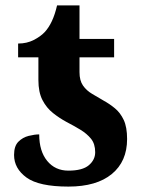

<svg xmlns="http://www.w3.org/2000/svg" viewBox="-20 -680 528 710"><path d="M233 10Q124 10 78 -23.5Q32 -57 32 -107Q32 -140 48 -156Q64 -172 86 -177.5Q108 -183 125 -183Q125 -121 154.5 -85Q184 -49 233 -49Q285 -49 308.5 -69Q332 -89 332 -117Q332 -148 316.5 -167Q301 -186 277 -200.5Q253 -215 226 -229Q200 -243 176 -262Q152 -281 137 -310Q122 -339 122 -384V-468H47V-519Q79 -519 104.5 -532Q130 -545 145 -561Q176 -594 191 -660H274V-536H402V-468H274V-413Q274 -382 287 -363.5Q300 -345 320.5 -333Q341 -321 363 -308Q385 -296 405 -279.5Q425 -263 437.5 -236.5Q450 -210 450 -166Q450 -83 393.5 -36.5Q337 10 233 10Z"/></svg>

Font: Noto Serif
Style: Bold
Weight: 700
Designer: Monotype Design Team
Foundry: Monotype Imaging Inc.
Version: Version 2.014